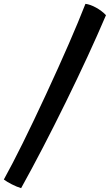

<svg xmlns="http://www.w3.org/2000/svg" viewBox="-64 -774 572 1000"><path d="M381 -754Q406 -751 436 -734.5Q466 -718 488 -695Q401 -491 279 -242.5Q157 6 46 206Q23 199 -2.5 186Q-28 173 -44 161Q42 6 176 -283Q310 -572 381 -754Z"/></svg>

Font: Atma SemiBold
Style: Regular
Weight: 600
Designer: Gregori Vincens, Jeremie Hornus, Riccardo Olocco, Yoann Minet.
Foundry: black foundry
Version: Version 1.102;PS 1.100;hotconv 1.0.86;makeotf.lib2.5.63406